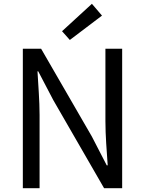

<svg xmlns="http://www.w3.org/2000/svg" viewBox="-20 -989 762 1009"><path d="M100 0H188V-385C188 -462 181 -540 177 -614H181L260 -463L527 0H622V-733H534V-352C534 -276 541 -194 546 -120H541L463 -271L196 -733H100ZM347 -779 516 -907 463 -969 306 -825Z"/></svg>

Font: Noto Sans Mono CJK SC Regular
Style: Regular
Weight: 400
Designer: Ryoko NISHIZUKA (kana & ideographs); Paul D. Hunt (Latin, Greek & Cyrillic); Wenlong ZHANG (bopomofo); Sandoll Communica
Foundry: Adobe Systems Incorporated
Version: Version 1.005;PS 1.005;hotconv 1.0.96;makeotf.lib2.5.65012